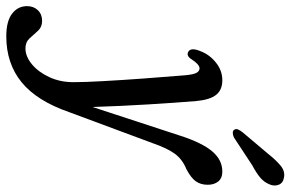

<svg xmlns="http://www.w3.org/2000/svg" viewBox="-295 -503 925 611"><g transform="rotate(90 167.5 -197.5)"><path d="M294 -309Q316.5 -378.5 343.8 -410.5Q371 -442.5 408 -442.5Q429 -442.5 439.5 -429.5Q450 -416.5 450 -396Q450 -374 439.2 -358.5Q428.5 -343 400 -328Q369 -315.5 351.2 -291.2Q333.5 -267 317.5 -220.5L219 44.5Q183.5 147.5 123.8 196.2Q64 245 -22.5 245Q-70.5 245 -94.5 226.5Q-118.5 208 -118.5 179Q-118.5 158 -105.5 144.5Q-92.5 131 -71.5 131Q-52 131 -40 144.2Q-28 157.5 -16 170.8Q-4 184 16 184Q42 184 66.8 163.2Q91.5 142.5 107.5 108Q123.5 73.5 123.5 31.5Q123.5 -4 120.2 -62.5Q117 -121 112 -189.8Q107 -258.5 101.5 -324.5Q99 -351.5 93.5 -360.8Q88 -370 79.5 -370Q67 -370 50 -343.5Q39.5 -327.5 27 -334Q11.5 -342.5 25.5 -374.5Q36 -402 61.2 -422.2Q86.5 -442.5 117.5 -442.5Q148 -442.5 163.8 -422.8Q179.5 -403 183.5 -360Q189 -294.5 194.2 -208Q199.5 -121.5 202.5 -29.5ZM350.5 -587Q371.5 -613.5 389.5 -628.2Q407.5 -643 428 -638.5Q445 -635.5 450.2 -621.2Q455.5 -607 448 -591Q441 -574.5 426.5 -562.5Q412 -550.5 388.5 -538L299.5 -479.5Q292.5 -476 285.2 -475.8Q278 -475.5 275 -480.5Q271 -486 274.2 -493Q277.5 -500 283 -507Z"/></g></svg>

Font: Fraunces 144pt S100
Style: Italic
Weight: 400
Italic angle: -16°
Version: Version 1.000; ttfautohint (v1.8.3)